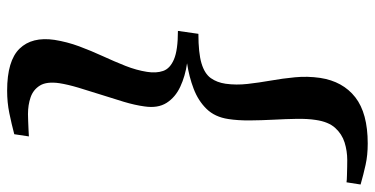

<svg xmlns="http://www.w3.org/2000/svg" viewBox="-270 -610 1026 525"><g transform="rotate(90 242.5 -348.0)"><path d="M228.5 145Q146.5 145 113.5 111Q80.5 77 89.5 15.5Q95 -19 107.2 -52Q119.5 -85 134 -116.5Q148.5 -148 160.5 -178.2Q172.5 -208.5 177 -237.5Q181 -262.5 174.5 -281.5Q168 -300.5 142.8 -311.2Q117.5 -322 65 -322L73 -378Q125.5 -378 153.8 -386.5Q182 -395 194 -411.8Q206 -428.5 209.5 -452.5Q213.5 -481.5 210 -512.5Q206.5 -543.5 200.8 -576Q195 -608.5 191.8 -642.2Q188.5 -676 193.5 -711Q203 -773 246.5 -807Q290 -841 373 -841Q405 -841 431 -835.2Q457 -829.5 485 -821.5L479 -783Q472.5 -784 460.5 -784.2Q448.5 -784.5 436.8 -784.8Q425 -785 418 -785Q393.5 -785 370.2 -777.8Q347 -770.5 330.2 -752Q313.5 -733.5 308.5 -699Q305 -677 305.5 -646.8Q306 -616.5 307.8 -583.2Q309.5 -550 309.8 -518Q310 -486 306 -460Q300.5 -423 278.2 -400.2Q256 -377.5 223.2 -365Q190.5 -352.5 153.5 -347Q188.5 -342 217.5 -328.5Q246.5 -315 261.8 -291Q277 -267 271.5 -230.5Q268 -204.5 258.8 -173.8Q249.5 -143 239.2 -111Q229 -79 220.2 -49.8Q211.5 -20.5 208 2Q203 36.5 214.2 55Q225.5 73.5 246.5 80.8Q267.5 88 292.5 88Q299.5 88 311.2 87.5Q323 87 335 86.5Q347 86 353.5 85.5L347.5 125.5Q319 133 289.8 139Q260.5 145 228.5 145Z"/></g></svg>

Font: Merriweather 72pt SemiBold
Style: Italic
Weight: 600
Italic angle: -7.8°
Version: Version 2.101